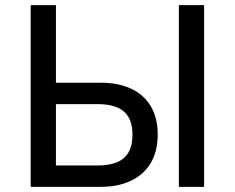

<svg xmlns="http://www.w3.org/2000/svg" viewBox="-20 -725 911 745"><path d="M99 0V-705H197V-404H371Q440 -404 489.5 -380.5Q539 -357 565.5 -312Q592 -267 592 -203Q592 -139 565.5 -93.5Q539 -48 489 -24Q439 0 371 0ZM197 -83H359Q428 -83 461 -112Q494 -141 494 -202Q494 -264 460.5 -292.5Q427 -321 359 -321H197ZM674 0V-705H772V0Z"/></svg>

Font: Nunito Sans 7pt SemiCondensed Medium
Style: Regular
Weight: 500
Width: 4
Designer: Vernon Adams
Foundry: Vernon Adams
Version: Version 3.101;gftools[0.9.27]